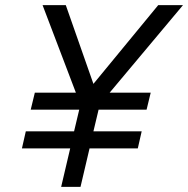

<svg xmlns="http://www.w3.org/2000/svg" viewBox="-20 -724 729 744"><path d="M593 -704H689L405 -365H564L548 -299H362L342 -215H529L514 -149H327L292 0H217L252 -149H65L80 -215H267L287 -299H99L115 -365H274L145 -704H235L342 -399Z"/></svg>

Font: CBA Beacon Sans
Style: Italic
Weight: 400
Italic angle: -13°
Designer: Wei Huang
Foundry: Wei Huang
Version: Version 1.002